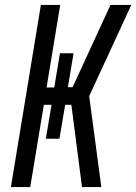

<svg xmlns="http://www.w3.org/2000/svg" viewBox="-20 -755 550 775"><path d="M24 0 145 -735H223L168 -402H199L222 -540H277L254 -403H273L426 -735H510L340 -367L389 0H311L268 -332H243L220 -195H165L188 -332H157L102 0Z"/></svg>

Font: Iosevka Custom
Style: Italic
Weight: 400
Italic angle: -9°
Monospace: yes
Designer: Belleve Invis
Foundry: Belleve Invis
Version: Version 30.3.3; ttfautohint (v1.8.3)